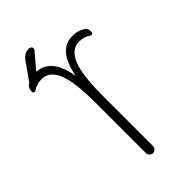

<svg xmlns="http://www.w3.org/2000/svg" viewBox="-257 -935 1015 1015"><g transform="rotate(-45 250.0 -427.5)"><path d="M45.9 -674.8Q40 -669.9 33.2 -672.9Q26.4 -675.8 26.4 -682.6Q26.4 -711.9 46.9 -723.6Q51.8 -727.5 53.7 -730.5L121.1 -826.2Q142.6 -855.5 176.8 -855.5H177.7Q188.5 -855.5 193.4 -845.7Q198.2 -835.9 191.4 -828.1L120.1 -744.1Q118.2 -740.2 122.1 -740.2Q221.7 -733.4 249 -583Q249 -581.1 250 -581.1Q251 -581.1 251 -583Q280.3 -740.2 387.7 -740.2Q423.8 -740.2 452.1 -723.6Q474.6 -711.9 473.6 -682.6Q473.6 -675.8 466.8 -672.9Q460 -669.9 454.1 -674.8Q427.7 -693.4 391.6 -694.3Q334 -694.3 305.2 -627.9Q276.4 -561.5 276.4 -402.3V-26.4Q276.4 -16.6 268.1 -8.3Q259.8 0 250 0Q240.2 0 231.9 -7.8Q223.6 -15.6 223.6 -26.4V-402.3Q223.6 -562.5 194.8 -628.4Q166 -694.3 108.4 -694.3Q72.3 -693.4 45.9 -674.8Z"/></g></svg>

Font: Rounded-L Mgen+ 1mn light
Style: Regular
Weight: 200
Designer: [Source Han Sans]
Ryoko NISHIZUKA  (kana & ideographs); Paul D. Hunt (Latin, Greek & Cyrillic); Wenlong ZHANG  (bopomofo
Version: Version 1.059.20150602